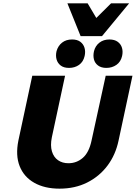

<svg xmlns="http://www.w3.org/2000/svg" viewBox="-20 -1111 812 1148"><path d="M336 17Q247 17 185 -18Q123 -53 97.5 -117.5Q72 -182 90 -271L173 -658H369L290 -290Q280 -241 290.5 -206Q301 -171 327 -153Q353 -135 389 -135Q438 -135 475 -167Q512 -199 527 -269L612 -658H772L689 -271Q671 -185 622.5 -120.5Q574 -56 501 -19.5Q428 17 336 17ZM393 -705Q361 -705 342.5 -719.5Q324 -734 318 -756.5Q312 -779 318 -805Q327 -837 351 -856Q375 -875 411 -875Q442 -875 460.5 -861Q479 -847 485.5 -824.5Q492 -802 486 -776Q478 -741 452.5 -723Q427 -705 393 -705ZM616 -705Q585 -705 566 -719.5Q547 -734 541.5 -756.5Q536 -779 542 -805Q550 -837 574.5 -856Q599 -875 634 -875Q665 -875 684 -861Q703 -847 709.5 -824.5Q716 -802 710 -776Q702 -741 676 -723Q650 -705 616 -705ZM462 -895 524 -972 644 -1091H752L590 -895ZM462 -895 383 -1091H504L574 -973L590 -895Z"/></svg>

Font: Ysabeau Infant Black
Style: Italic
Weight: 900
Italic angle: -12°
Designer: Christian Thalmann (Catharsis Fonts)
Version: Version 2.001;gftools[0.9.30]; featfreeze: ss01,ss02,lnum